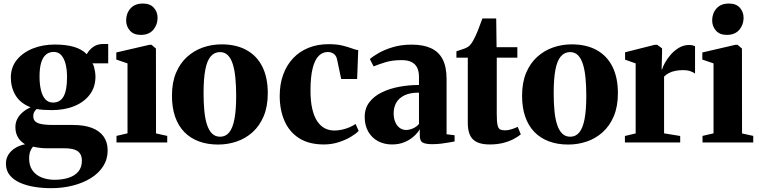

<svg xmlns="http://www.w3.org/2000/svg" viewBox="-20 -782 4164 1054"><path d="M261 251Q213 251 168.5 243.8Q124 236.5 89 220.8Q54 205 33.2 179.2Q12.5 153.5 12.5 116.5Q12.5 89 26 67.2Q39.5 45.5 63.2 30.8Q87 16 117.5 10Q90.5 -6.5 77.5 -30Q64.5 -53.5 64.5 -84.5Q64.5 -108.5 74.8 -128.8Q85 -149 103.8 -165.2Q122.5 -181.5 148 -193Q91 -215.5 65.2 -259Q39.5 -302.5 39.5 -356.5Q39.5 -413 72.5 -453.5Q105.5 -494 160.2 -515.8Q215 -537.5 280.5 -537.5Q341.5 -537.5 385 -525Q428.5 -512.5 456.5 -484.5Q468 -507 490.8 -523.8Q513.5 -540.5 546 -540.5H574V-434.5H487.5Q492.5 -428 496 -415.2Q499.5 -402.5 501.8 -387.8Q504 -373 504 -361Q504 -304.5 473.2 -263.2Q442.5 -222 388.5 -199.8Q334.5 -177.5 264.5 -177.5Q243 -177.5 220.2 -179Q197.5 -180.5 181 -183.5Q172 -175 167.2 -166Q162.5 -157 162.5 -144Q162.5 -118 186.5 -107Q210.5 -96 271.5 -96H380.5Q442.5 -96 484.8 -79.8Q527 -63.5 549 -32.2Q571 -1 571 43.5Q571 92 546.5 130.5Q522 169 478.8 195.8Q435.5 222.5 379.5 236.8Q323.5 251 261 251ZM278 205Q322 205 356.2 194Q390.5 183 410 159.8Q429.5 136.5 429.5 100Q429.5 77 419.8 61.8Q410 46.5 388.8 39.2Q367.5 32 333 32H238.5Q216 32 196 29.2Q176 26.5 161 23Q152.5 33 146.2 48.2Q140 63.5 140 89Q140 128 158.5 153.8Q177 179.5 208.2 192Q239.5 204.5 278 205ZM271 -219Q310.5 -219 329.2 -253Q348 -287 348 -358Q348 -399.5 340 -430.8Q332 -462 316 -479.5Q300 -497 275.5 -497Q250 -497 232.5 -482.5Q215 -468 206 -438Q197 -408 197 -361.5Q197 -320 204.8 -287.5Q212.5 -255 228.8 -237Q245 -219 271 -219Z M619.5 0V-36L680 -50V-434L618.5 -455V-494L800 -536H812L836 -515.5L836.5 -49.5L898 -36V0ZM752.5 -590.5Q713.5 -590.5 693 -614.2Q672.5 -638 672.5 -670Q672.5 -708.5 696.2 -735.5Q720 -762.5 764 -762.5H765Q804 -762.5 824.5 -739.5Q845 -716.5 845 -684Q845 -646 821.2 -618.2Q797.5 -590.5 753.5 -590.5Z M924 -256.5Q924 -329 946.2 -382Q968.5 -435 1007 -469.8Q1045.5 -504.5 1094.2 -521.5Q1143 -538.5 1196.5 -538.5Q1276.5 -538.5 1333.2 -507.2Q1390 -476 1420 -416.2Q1450 -356.5 1450 -270.5Q1450 -197.5 1427.5 -144.2Q1405 -91 1366.8 -56.5Q1328.5 -22 1279.5 -5.2Q1230.5 11.5 1177.5 11.5Q1118.5 11.5 1071.5 -6Q1024.5 -23.5 991.5 -57.5Q958.5 -91.5 941.2 -141.5Q924 -191.5 924 -256.5ZM1188.5 -31.5Q1218.5 -31.5 1238 -55Q1257.5 -78.5 1267 -128.2Q1276.5 -178 1276.5 -255.5Q1276.5 -309.5 1272.2 -353.8Q1268 -398 1258 -429.8Q1248 -461.5 1230.8 -478.8Q1213.5 -496 1188 -496Q1157 -496 1136.8 -472.5Q1116.5 -449 1107 -399.2Q1097.5 -349.5 1097.5 -270.5Q1097.5 -217 1101.8 -173Q1106 -129 1116.5 -97.2Q1127 -65.5 1144.5 -48.5Q1162 -31.5 1188.5 -31.5Z M1758 11Q1676 11 1622.2 -23.2Q1568.5 -57.5 1542 -117.8Q1515.5 -178 1515.5 -255.5Q1515.5 -320 1534.5 -372.2Q1553.5 -424.5 1588.8 -462Q1624 -499.5 1673.5 -519.5Q1723 -539.5 1783.5 -539.5Q1828 -539.5 1858.2 -532.2Q1888.5 -525 1909.8 -517Q1931 -509 1946.5 -506.5L1940.5 -348.5H1853L1830 -457.5Q1827.5 -470 1820.2 -478.8Q1813 -487.5 1802.5 -492Q1792 -496.5 1779.5 -496.5Q1751 -496.5 1729.8 -475.5Q1708.5 -454.5 1696.5 -408Q1684.5 -361.5 1684.5 -284Q1684.5 -226.5 1694 -185.2Q1703.5 -144 1720.8 -117.5Q1738 -91 1762.2 -78.2Q1786.5 -65.5 1815 -65.5Q1836 -65.5 1857.5 -70.2Q1879 -75 1898.5 -83.2Q1918 -91.5 1932 -101.5L1949 -63.5Q1936 -49 1907 -31.5Q1878 -14 1839.5 -1.5Q1801 11 1758 11Z M2132 11Q2089 11 2055 -7.2Q2021 -25.5 2001.5 -59.5Q1982 -93.5 1982 -140.5Q1982 -187.5 2007.8 -221Q2033.5 -254.5 2076.5 -275.2Q2119.5 -296 2172.5 -305.8Q2225.5 -315.5 2280 -315.5V-360.5Q2280 -389 2270.5 -409.5Q2261 -430 2240 -441Q2219 -452 2184.5 -452Q2132.5 -452 2093 -439.5Q2053.5 -427 2031 -417.5L2010.5 -457.5Q2026 -472 2058 -490.5Q2090 -509 2136.2 -523Q2182.5 -537 2240 -537Q2304 -537 2346.5 -517.2Q2389 -497.5 2410.2 -456Q2431.5 -414.5 2431.5 -349V-45L2475.5 -39.5V-5.5Q2464.5 -3.5 2444.2 0.2Q2424 4 2399.8 6.8Q2375.5 9.5 2352.5 9.5Q2318 9.5 2301.2 1Q2284.5 -7.5 2284.5 -37.5V-73Q2274.5 -54.5 2253.5 -35Q2232.5 -15.5 2201.8 -2.2Q2171 11 2132 11ZM2209.5 -68.5Q2227 -68.5 2247.2 -77.2Q2267.5 -86 2280 -102V-273.5Q2230.5 -273.5 2200 -258.5Q2169.5 -243.5 2155.2 -218Q2141 -192.5 2141 -160.5Q2141 -132.5 2149.8 -112Q2158.5 -91.5 2174 -80Q2189.5 -68.5 2209.5 -68.5Z M2668.5 11Q2605.5 11 2576.8 -16.5Q2548 -44 2548 -107V-465.5H2485.5V-500.5Q2496.5 -504.5 2508.8 -508.2Q2521 -512 2532 -516.2Q2543 -520.5 2550.5 -526Q2559 -532 2566 -541.2Q2573 -550.5 2578.8 -562Q2584.5 -573.5 2590.5 -584.5Q2596 -595.5 2602.5 -612.2Q2609 -629 2615.8 -647.5Q2622.5 -666 2628 -680.5H2704L2706 -523H2820V-465.5H2707V-157.5Q2707 -116 2711 -96.8Q2715 -77.5 2724.8 -72Q2734.5 -66.5 2752 -66.5Q2770 -66.5 2789 -72.8Q2808 -79 2822 -85.5L2839 -44.5Q2823 -31 2798.5 -18.2Q2774 -5.5 2741.5 2.8Q2709 11 2668.5 11Z M2846 -256.5Q2846 -329 2868.2 -382Q2890.5 -435 2929 -469.8Q2967.5 -504.5 3016.2 -521.5Q3065 -538.5 3118.5 -538.5Q3198.5 -538.5 3255.2 -507.2Q3312 -476 3342 -416.2Q3372 -356.5 3372 -270.5Q3372 -197.5 3349.5 -144.2Q3327 -91 3288.8 -56.5Q3250.5 -22 3201.5 -5.2Q3152.5 11.5 3099.5 11.5Q3040.5 11.5 2993.5 -6Q2946.5 -23.5 2913.5 -57.5Q2880.5 -91.5 2863.2 -141.5Q2846 -191.5 2846 -256.5ZM3110.5 -31.5Q3140.5 -31.5 3160 -55Q3179.5 -78.5 3189 -128.2Q3198.5 -178 3198.5 -255.5Q3198.5 -309.5 3194.2 -353.8Q3190 -398 3180 -429.8Q3170 -461.5 3152.8 -478.8Q3135.5 -496 3110 -496Q3079 -496 3058.8 -472.5Q3038.5 -449 3029 -399.2Q3019.5 -349.5 3019.5 -270.5Q3019.5 -217 3023.8 -173Q3028 -129 3038.5 -97.2Q3049 -65.5 3066.5 -48.5Q3084 -31.5 3110.5 -31.5Z M3410.5 0V-35.5L3469.5 -49.5V-434L3411.5 -454.5V-495L3574 -536H3588L3614.5 -516.5V-491.5L3612 -401L3615 -402Q3618 -414.5 3629.8 -436.2Q3641.5 -458 3661 -480.8Q3680.5 -503.5 3706.2 -519.2Q3732 -535 3762.5 -535Q3774.5 -535 3782.5 -533Q3790.5 -531 3795.5 -528.5V-378Q3787.5 -384.5 3771 -390.8Q3754.5 -397 3729 -397Q3706 -397 3686.8 -393Q3667.5 -389 3652 -381Q3636.5 -373 3625.5 -361.5V-50L3714 -35.5V0Z M3836.5 0V-36L3897 -50V-434L3835.5 -455V-494L4017 -536H4029L4053 -515.5L4053.5 -49.5L4115 -36V0ZM3969.5 -590.5Q3930.5 -590.5 3910 -614.2Q3889.5 -638 3889.5 -670Q3889.5 -708.5 3913.2 -735.5Q3937 -762.5 3981 -762.5H3982Q4021 -762.5 4041.5 -739.5Q4062 -716.5 4062 -684Q4062 -646 4038.2 -618.2Q4014.5 -590.5 3970.5 -590.5Z"/></svg>

Font: Merriweather 96pt ExtraBold
Style: Regular
Weight: 800
Version: Version 2.100